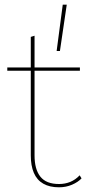

<svg xmlns="http://www.w3.org/2000/svg" viewBox="-20 -787 369 817"><path d="M264 -767 235 -570H221L247 -767ZM127 -635V-126Q127 -66 152 -35Q177 -4 231 -4Q257 -4 279 -13Q301 -22 319 -41L327 -28Q312 -12 286.5 -1Q261 10 231 10Q191 10 164 -5.5Q137 -21 124 -51.5Q111 -82 111 -126V-630ZM320 -500V-486H11V-500Z"/></svg>

Font: Work Sans Thin
Style: Regular
Weight: 250
Designer: Wei Huang
Foundry: Wei Huang
Version: Version 2.012